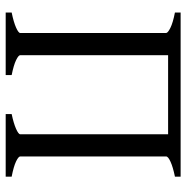

<svg xmlns="http://www.w3.org/2000/svg" viewBox="-10 -645 655 675"><g transform="rotate(90 317.5 -307.5)"><path d="M24 0V-21Q58 -28 77 -36.5Q96 -45 96 -51V-564Q96 -570 78 -579Q60 -588 24 -595V-615H601V-595Q567 -588 548.5 -579.5Q530 -571 530 -564V-51Q530 -45 547.5 -36.5Q565 -28 601 -21V0H381V-21Q414 -28 433 -36.5Q452 -45 452 -51V-571H174V-51Q174 -45 191.5 -36.5Q209 -28 244 -21V0Z"/></g></svg>

Font: ChillKai
Style: Regular
Weight: 400
Designer: ChillType
Foundry: 寒蝉字型
Version: Version 2.000